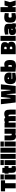

<svg xmlns="http://www.w3.org/2000/svg" viewBox="3949 -4679 743 8681"><g transform="rotate(-90 4320.5 -338.5)"><path d="M9 -481V-670H509V-481H379V0H147V-481Z M547 0V-505H771V0ZM546 -537V-690H772V-537Z M1072 -324V-220Q1072 -195 1078.5 -186.5Q1085 -178 1105 -178L1150 -179L1153 -5Q1067 13 1021 13Q928 13 888 -25.5Q848 -64 848 -168V-324H809V-505H848V-605H1072V-505H1153V-324Z M1198 0V-505H1422V0ZM1197 -537V-690H1423V-537Z M1478 0V-690H1702V0Z M1758 0V-690H1982V0Z M2038 0V-505H2262V0ZM2037 -537V-690H2263V-537Z M2615 -505H2839V0H2617V-24Q2553 13 2503 13Q2397 13 2355 -48.5Q2313 -110 2313 -244V-505H2537V-259Q2537 -214 2545 -197Q2553 -180 2571 -180L2615 -186Z M3119 0H2895V-505H3118V-479Q3184 -518 3247.5 -518Q3311 -518 3352 -473Q3423 -518 3502 -518Q3619 -518 3662 -455.5Q3705 -393 3705 -255V0H3481V-228Q3481 -325 3448 -325L3405 -319Q3412 -298 3412 -232V0H3188V-228Q3188 -325 3156 -325L3119 -320Z M4028 0 3949 -670H4180L4212 -234H4230L4275 -660H4528L4578 -234H4596L4616 -670H4849L4775 0H4436L4403 -412L4393 -413L4359 0Z M5082 -187Q5083 -152 5127 -152Q5227 -152 5327 -158L5366 -161L5371 -16Q5238 13 5106.5 13Q4975 13 4916.5 -47.5Q4858 -108 4858 -243.5Q4858 -379 4921 -448.5Q4984 -518 5117.5 -518Q5251 -518 5316 -461Q5381 -404 5381 -286L5371 -187ZM5157 -309Q5157 -338 5148.5 -350Q5140 -362 5119 -362Q5098 -362 5090 -350Q5082 -338 5081 -309Z M5750 -518Q5948 -518 5948 -261Q5948 -107 5889 -47Q5830 13 5674 13Q5610 13 5467 -4L5422 -10V-690H5646V-502Q5712 -518 5750 -518ZM5678 -168Q5722 -168 5722 -256Q5722 -303 5712 -320Q5702 -337 5678 -337L5646 -330V-171Q5659 -168 5678 -168Z M6209 -670H6512Q6757 -670 6757 -504Q6757 -441 6743.5 -407Q6730 -373 6688 -343Q6737 -322 6755.5 -291.5Q6774 -261 6774 -190Q6774 0 6516 0H6209ZM6495 -265H6441V-155H6495Q6530 -155 6542 -166.5Q6554 -178 6554 -209.5Q6554 -241 6541 -253Q6528 -265 6495 -265ZM6492 -517H6441V-410H6493Q6523 -410 6535 -423Q6547 -436 6547 -464.5Q6547 -493 6534 -505Q6521 -517 6492 -517Z M6814 0V-690H7038V0Z M7584 -342V-152Q7593 -145 7608 -141L7605 1Q7527 13 7498 13Q7469 13 7445 4.5Q7421 -4 7413 -13L7405 -22Q7343 13 7254.5 13Q7166 13 7121 -27.5Q7076 -68 7076 -158Q7076 -248 7127 -278.5Q7178 -309 7288 -313L7360 -316V-325Q7360 -344 7318 -344Q7227 -344 7136 -334L7103 -331L7098 -483Q7230 -518 7339 -518Q7453 -518 7516 -484Q7584 -448 7584 -342ZM7322 -141Q7341 -141 7360 -156V-193L7326 -191Q7300 -189 7300 -165Q7300 -141 7322 -141Z M7889 -518Q7958 -518 8042 -498L8070 -492L8063 -315Q7960 -323 7925 -323Q7890 -323 7877.5 -307.5Q7865 -292 7865 -252.5Q7865 -213 7877.5 -198Q7890 -183 7922 -183L8065 -190L8072 -15Q7976 13 7889 13Q7745 13 7692 -46.5Q7639 -106 7639 -254.5Q7639 -403 7696 -460.5Q7753 -518 7889 -518Z M8340 0H8116V-690H8340V-343H8369L8414 -505H8635L8563 -261L8641 0H8417L8370 -148H8340Z"/></g></svg>

Font: Titillium Web Black
Style: Regular
Weight: 900
Version: Version 1.002;PS 35.000;hotconv 1.0.70;makeotf.lib2.5.55311